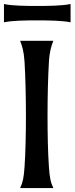

<svg xmlns="http://www.w3.org/2000/svg" viewBox="-23 -954 378 974"><path d="M225.1 -638.7C228.5 -695.8 237.8 -721.2 247.6 -747.1H79.1C88.9 -721.2 98.1 -695.8 101.6 -638.7C110.4 -490.7 111.3 -251 101.6 -108.4C97.7 -51.3 92.8 -29.3 79.1 0H247.6C233.9 -29.3 229 -51.3 225.1 -108.4C215.3 -251 216.3 -490.7 225.1 -638.7ZM168.9 -923.8C108.9 -923.8 40 -924.3 -2.9 -933.6V-840.8C40 -850.1 108.9 -850.6 168.9 -850.6C224.1 -850.6 293.5 -849.6 335 -840.8V-933.6C293.5 -924.8 224.1 -923.8 168.9 -923.8Z"/></svg>

Font: Amarante
Style: Regular
Weight: 400
Designer: Karolina Lach
Foundry: Sorkin Type Co.
Version: Version 1.001